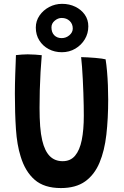

<svg xmlns="http://www.w3.org/2000/svg" viewBox="-20 -962 646 1000"><path d="M297 17.5Q210 17.5 160.5 -25.8Q111 -69 87.5 -147Q68.5 -207 63 -289.5Q57.5 -372 57.5 -474Q57.5 -497.5 58 -524.5Q58.5 -551.5 59.5 -579Q60.5 -606.5 61.5 -631.2Q62.5 -656 63 -675Q78 -676.5 93.8 -677.8Q109.5 -679 124 -679Q144 -679 163.5 -677.5Q183 -676 197.5 -674.5Q194 -634.5 191.2 -587.2Q188.5 -540 187.2 -491.8Q186 -443.5 186 -400.5Q186 -346.5 189.2 -304.2Q192.5 -262 200 -230.5Q213 -175.5 239.2 -149Q265.5 -122.5 306.5 -122.5Q347 -122.5 371 -151Q395 -179.5 405.8 -232.5Q416.5 -285.5 416.5 -359.5Q416.5 -381 416 -412Q415.5 -443 414.2 -478.5Q413 -514 411.2 -549Q409.5 -584 407.2 -614.2Q405 -644.5 402.5 -664.5Q417.5 -664.5 437 -663.2Q456.5 -662 475.8 -660.5Q495 -659 509.8 -656.8Q524.5 -654.5 530 -653Q534.5 -625 537.5 -590.2Q540.5 -555.5 542 -518Q543.5 -480.5 543.5 -444Q543.5 -345 534 -261Q524.5 -177 498.2 -114.5Q472 -52 423.5 -17.2Q375 17.5 297 17.5ZM302 -690Q264.5 -690 233.8 -706.2Q203 -722.5 184.8 -751.5Q166.5 -780.5 166.5 -818.5Q166.5 -853 185.8 -881Q205 -909 236.2 -925.5Q267.5 -942 303.5 -942Q341 -942 372 -927Q403 -912 421.5 -885.8Q440 -859.5 440 -825Q440 -788 421.8 -757.5Q403.5 -727 372.2 -708.5Q341 -690 302 -690ZM301 -763.5Q324 -763.5 341.5 -778.5Q359 -793.5 359 -813.5Q359 -837.5 342.8 -853Q326.5 -868.5 301 -868.5Q282 -868.5 265 -854.2Q248 -840 248 -819.5Q248 -793 262.8 -778.2Q277.5 -763.5 301 -763.5Z"/></svg>

Font: Grandstander Thin Medium
Style: Regular
Weight: 500
Version: Version 1.200